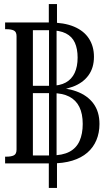

<svg xmlns="http://www.w3.org/2000/svg" viewBox="-20 -810 515 940"><path d="M228 -390Q273 -390 302 -406Q331 -422 345.5 -453Q360 -484 360 -528Q360 -571 346.5 -601Q333 -631 302.5 -646.5Q272 -662 221 -662H141V-390ZM237 -354H141V-49H230Q286 -49 320 -67Q354 -85 369.5 -120Q385 -155 385 -203Q385 -253 368.5 -286.5Q352 -320 319 -337Q286 -354 237 -354ZM219 -790H259V-681L257 -670V-42L259 -30V110H219V-28L220 -39V-668L219 -684ZM218 -366 277 -387V-362L227 -382Q301 -382 354.5 -362.5Q408 -343 437.5 -303Q467 -263 467 -203Q467 -160 452 -124Q437 -88 407.5 -62.5Q378 -37 334 -23.5Q290 -10 231 -10H5V-43H12Q35 -43 48 -49.5Q61 -56 61 -78V-633Q61 -654 48 -660.5Q35 -667 12 -667H5V-700H220Q294 -700 342.5 -679.5Q391 -659 415.5 -621Q440 -583 440 -532Q440 -478 413 -441Q386 -404 336.5 -385.5Q287 -367 218 -366Z"/></svg>

Font: Roboto Serif 120pt ExtraCondensed
Style: Regular
Weight: 400
Width: 2
Designer: Greg Gazdowicz
Foundry: Commercial Type
Version: Version 1.008